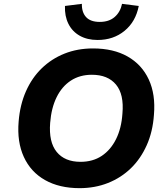

<svg xmlns="http://www.w3.org/2000/svg" viewBox="-20 -968 865 999"><path d="M394 11Q289 11 214.5 -31Q140 -73 104 -151.5Q68 -230 77 -336Q84 -423 115 -493Q146 -563 197 -612.5Q248 -662 315.5 -689Q383 -716 464 -716Q570 -716 644 -674Q718 -632 754 -554.5Q790 -477 781 -371Q775 -283 743.5 -212.5Q712 -142 661 -92.5Q610 -43 542 -16Q474 11 394 11ZM399 -126Q463 -126 509.5 -157Q556 -188 584 -244.5Q612 -301 617 -377Q626 -477 583.5 -528Q541 -579 458 -579Q395 -579 348.5 -548.5Q302 -518 274.5 -462Q247 -406 241 -329Q233 -229 275 -177.5Q317 -126 399 -126ZM488 -760Q434 -760 395 -782Q356 -804 336 -844Q316 -884 318 -937L406 -948Q405 -904 428 -879Q451 -854 499 -854Q547 -854 576.5 -879.5Q606 -905 615 -948L702 -937Q686 -855 628 -807.5Q570 -760 488 -760Z"/></svg>

Font: Nunito Sans 9pt ExtraBold
Style: Italic
Weight: 800
Italic angle: -9°
Version: Version 3.101;gftools[0.9.27]